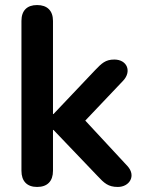

<svg xmlns="http://www.w3.org/2000/svg" viewBox="-20 -733 576 761"><path d="M127 8C168 8 190 -15 190 -56V-218H192L366 -36C393 -7 409 8 447 8C493 8 521 -36 485 -75L318 -255L468 -413C503 -450 484 -497 433 -497C398 -497 383 -482 357 -455L192 -281H190V-650C190 -691 167 -713 127 -713C87 -713 65 -691 65 -650V-56C65 -15 87 8 127 8Z"/></svg>

Font: Nunito
Style: Bold
Weight: 700
Designer: Vernon Adams
Foundry: Vernon Adams
Version: Version 3.602